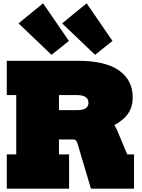

<svg xmlns="http://www.w3.org/2000/svg" viewBox="-20 -1139 856 1159"><path d="M503 -1119 659 -892 554 -808 355 -998ZM240 -1119 396 -892 291 -808 92 -998ZM551 -458Q613.5 -443 644.5 -411.5Q675.5 -380 686 -355L748 -207H789V0H529L448 -272Q443.5 -287 438 -292Q432.5 -297 421 -297H329ZM316 -565V-772H451Q615.5 -772 698.2 -713.8Q781 -655.5 781 -552Q781 -508.5 766.8 -477.5Q752.5 -446.5 727.8 -424.2Q703 -402 672 -385V-368L498 -297H249V-474H446Q468 -474 483.2 -479Q498.5 -484 506.2 -494Q514 -504 514 -519Q514 -543 495.5 -554Q477 -565 447 -565ZM21 -565V-772H393V-565H336V-207H397V0H21V-207H78V-565Z"/></svg>

Font: Hepta Slab Black
Style: Regular
Weight: 900
Designer: Michael LaGattuta
Foundry: Michael LaGattuta
Version: Version 1.102